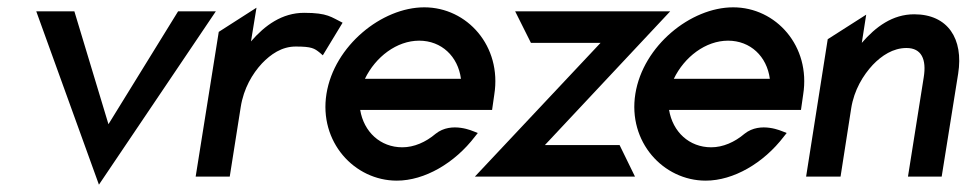

<svg xmlns="http://www.w3.org/2000/svg" viewBox="-20 -482 2638 524"><path d="M79 -451 250 22 569 -451H466L276 -143L183 -451Z M514 0H607L637 -190C645 -241 669 -281 695 -309C719 -334 749 -355 787 -355C831 -355 838 -350 853 -338L861 -331L915 -420C884 -435 875 -447 810 -447C750 -447 703 -413 665 -369L680 -461L577 -395Z M871 -226C850 -95 947 11 1063 11C1139 11 1221 -37 1276 -109L1284 -119L1274 -123C1273 -123 1213 -152 1169 -117C1142 -94 1110 -80 1078 -80C1018 -80 973 -122 963 -182H1323L1329 -224C1350 -356 1255 -462 1138 -462C1022 -462 892 -357 871 -226ZM976 -267C1005 -327 1063 -371 1124 -371C1185 -371 1230 -328 1238 -267Z M1276 0H1713L1671 -86H1467L1809 -451H1386L1429 -365H1619Z M1714 -226C1693 -95 1790 11 1906 11C1982 11 2064 -37 2119 -109L2127 -119L2117 -123C2116 -123 2056 -152 2012 -117C1985 -94 1953 -80 1921 -80C1861 -80 1816 -122 1806 -182H2166L2172 -224C2193 -356 2098 -462 1981 -462C1865 -462 1735 -357 1714 -226ZM1819 -267C1848 -327 1906 -371 1967 -371C2028 -371 2073 -328 2081 -267Z M2180 0H2274L2303 -186C2311 -237 2336 -277 2362 -305C2386 -330 2417 -351 2454 -351C2495 -351 2509 -320 2501 -271L2458 0H2550L2595 -281C2610 -376 2567 -443 2475 -443C2416 -443 2370 -409 2332 -365L2344 -442L2239 -375Z"/></svg>

Font: Charger Sport
Style: BdNrwObl
Weight: 700
Designer: Jasper
Foundry: Cannot Into Space Fonts
Version: Version 1.1